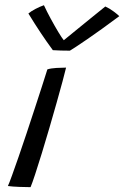

<svg xmlns="http://www.w3.org/2000/svg" viewBox="-20 -734 488 754"><path d="M100 1Q85.5 1 57 0Q28.5 -1 11 -3.5Q16 -14 27 -44.5Q38 -75 53 -118Q68 -161 84.2 -210Q100.5 -259 116.2 -307Q132 -355 145 -395.5Q158 -436 166 -461.5Q180 -466 201.8 -467.2Q223.5 -468.5 239.5 -468.5Q235.5 -451.5 225.8 -415.2Q216 -379 202.5 -331Q189 -283 174 -231.8Q159 -180.5 144.5 -133Q130 -85.5 118.2 -50Q106.5 -14.5 100 1ZM393.5 -708.5Q409.5 -701.5 426.5 -688.8Q443.5 -676 448.5 -670.5Q374.5 -615.5 323.8 -580.8Q273 -546 254.5 -535Q239.5 -535 219.5 -535.5Q199.5 -536 187.5 -537Q163.5 -569.5 140 -604.8Q116.5 -640 91.5 -681Q101.5 -689.5 119 -698.8Q136.5 -708 152.5 -713.5Q164 -688.5 179.5 -660Q195 -631.5 209 -608.2Q223 -585 230.5 -576Q247 -589.5 275.8 -613Q304.5 -636.5 336.2 -662.2Q368 -688 393.5 -708.5Z"/></svg>

Font: Grandstander Light
Style: Italic
Weight: 300
Italic angle: -15°
Designer: Tyler Finck
Foundry: Etcetera Type Co
Version: Version 1.200; ttfautohint (v1.8.3)